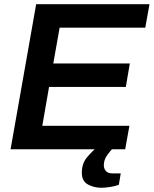

<svg xmlns="http://www.w3.org/2000/svg" viewBox="-20 -706 727 908"><path d="M30 0 151 -686H687L667 -575H262L232 -406H594L575 -295H212L180 -111H592L572 0ZM459 182Q425 182 396 166.5Q367 151 367 111Q367 67 391.5 38Q416 9 441 -12H519L518 -8Q503 5 487 27.5Q471 50 471 75Q471 91 480.5 102.5Q490 114 512 114H551L542 168Q523 175 499.5 178.5Q476 182 459 182Z"/></svg>

Font: Archivo Variable SemiBold
Style: Italic
Weight: 600
Italic angle: -10°
Designer: Hector Gatti
Foundry: Omnibus-Type
Version: Version 2.001